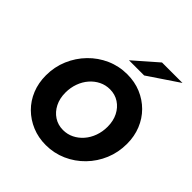

<svg xmlns="http://www.w3.org/2000/svg" viewBox="-245 -1103 1286 1286"><g transform="rotate(45 398.5 -460.0)"><path d="M392 11Q322 11 262 -14Q202 -39 157 -83.5Q112 -128 87.5 -188.5Q63 -249 63 -320Q63 -401 93 -471.5Q123 -542 175.5 -596Q228 -650 297 -680.5Q366 -711 444 -711Q515 -711 574.5 -686Q634 -661 678.5 -616.5Q723 -572 747.5 -511.5Q772 -451 772 -380Q772 -299 742.5 -228.5Q713 -158 660.5 -104Q608 -50 539 -19.5Q470 11 392 11ZM403 -142Q444 -142 479.5 -159.5Q515 -177 542 -208Q569 -239 584 -280.5Q599 -322 599 -369Q599 -424 577.5 -466.5Q556 -509 518.5 -533.5Q481 -558 433 -558Q392 -558 356.5 -540.5Q321 -523 294 -492Q267 -461 252 -419.5Q237 -378 237 -331Q237 -276 258.5 -233.5Q280 -191 317.5 -166.5Q355 -142 403 -142ZM385 -785 552 -931H746L529 -785Z"/></g></svg>

Font: Red Hat Text VF
Style: Italic
Weight: 300
Italic angle: -12°
Designer: Pentagram, MCKL
Foundry: Pentagram, MCKL
Version: Version 1.023